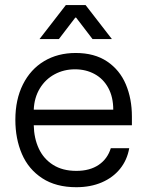

<svg xmlns="http://www.w3.org/2000/svg" viewBox="-20 -741 590 769"><path d="M41.5 -261.2Q41.5 -342.3 71.8 -402.8Q102.1 -463.4 156.7 -496.1Q211.4 -528.8 283.2 -528.8Q358.4 -528.8 408.9 -494.9Q459.5 -460.9 483.9 -403.3Q508.3 -345.7 508.3 -274.4V-239.3H115.2Q116.2 -187.5 135.3 -146.2Q154.3 -105 192.4 -80.8Q230.5 -56.6 285.6 -56.6Q339.8 -56.6 375.2 -80.6Q410.6 -104.5 423.8 -147.5H497.6Q489.3 -100.1 460.9 -64.9Q432.6 -29.8 387.7 -10.5Q342.8 8.8 285.6 8.8Q204.1 8.8 149.2 -27.1Q94.2 -63 67.9 -124Q41.5 -185.1 41.5 -261.2ZM280.3 -463.4Q235.8 -463.4 199 -443.6Q162.1 -423.8 139.6 -387Q117.2 -350.1 115.2 -301.8H433.6Q433.6 -352.1 413.8 -388.7Q394 -425.3 359.1 -444.3Q324.2 -463.4 280.3 -463.4ZM243.7 -720.7H283.2V-670.4H281.5L215.8 -584.5H138.2ZM350.6 -584.5 284.9 -670.4H283.2V-720.7H322.8L428.2 -584.5Z"/></svg>

Font: Wand UI Pro
Style: Regular
Weight: 400
Designer: Andreas Faust
Version: Version 1.003;FEAKit 1.0